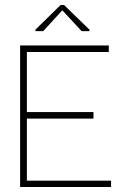

<svg xmlns="http://www.w3.org/2000/svg" viewBox="-20 -744 497 764"><path d="M60 0V-563H413V-537H87V-298H352V-272H87V-25H422V0ZM121 -620V-626L221 -724H235L336 -626V-620H305L229 -702H227L152 -620Z"/></svg>

Font: Darker Grotesque Light
Style: Regular
Weight: 300
Designer: Gabriel Lam
Foundry: TypeRant
Version: Version 1.000;gftools[0.9.28]